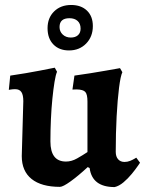

<svg xmlns="http://www.w3.org/2000/svg" viewBox="-20 -748 589 780"><path d="M74.7 -337.1Q74.7 -362.2 67 -373.9Q59.4 -385.7 41.3 -385.7Q32.4 -385.7 24.1 -384.3Q15.8 -383 15.8 -383L21.6 -440.8Q52.7 -445.2 84.5 -450.7Q116.3 -456.1 143 -461.3Q169.6 -466.6 186.1 -469.8Q202.5 -473 202.5 -473L211.7 -456.5Q206.2 -444 201.5 -415.2Q196.8 -386.4 192.8 -346.9Q188.8 -307.3 186.8 -262.6Q184.8 -217.9 184.8 -173.5Q184.8 -91.7 248.1 -91.7Q270.9 -91.7 293.3 -104.5Q315.7 -117.2 335.3 -130.2V-335.6Q335.3 -364.7 326.5 -374.5Q317.8 -384.2 291.6 -384.7Q288.5 -384.7 281.9 -384.4Q275.2 -384.1 274.3 -384.1L282.4 -440.9Q314.8 -445.3 347.2 -450.5Q379.6 -455.8 406.9 -460.5Q434.1 -465.2 450.8 -468.2Q467.5 -471.2 467.5 -471.2L477.1 -454.7Q469.8 -439.7 463.6 -391.5Q457.5 -343.4 453.8 -275Q450.2 -206.6 450.2 -131.2Q450.2 -111.9 459.8 -101Q469.5 -90.1 485.7 -90.1Q498.1 -90.1 508.9 -94.6Q519.7 -99.1 526.6 -103.3Q533.6 -107.5 533.6 -107.5L548.9 -86.9Q548.9 -86.9 539.7 -73.6Q530.6 -60.2 515.3 -41.5Q500 -22.8 481.8 -7.4Q463.6 7.9 445.7 12Q354.3 12 344.1 -65.4L336.4 -69.2Q297.4 -33.1 266.5 -11Q235.7 11.1 223.5 11.1Q148.2 11.1 108.3 -20.9Q68.4 -53 68.4 -113.9ZM260.4 -543.1Q220.5 -543.1 196.9 -567.4Q173.2 -591.7 173.2 -633.5Q173.2 -675.5 199.9 -701.7Q226.5 -727.8 269.1 -727.8Q309.3 -727.8 333.3 -704.9Q357.2 -681.9 357.2 -642.1Q357.2 -599 329.9 -571Q302.5 -543.1 260.4 -543.1ZM267.5 -595.5Q286.2 -595.5 296.8 -605.1Q307.4 -614.6 307.4 -631.8Q307.4 -652 295.2 -663Q283 -674 262 -674Q221.9 -674 221.9 -638.2Q221.9 -619.9 234.8 -607.7Q247.8 -595.5 267.5 -595.5Z"/></svg>

Font: Alegreya
Style: Regular
Weight: 400
Designer: Juan Pablo del Peral
Foundry: Huerta Tipografica
Version: Version 2.009